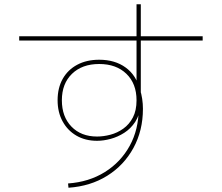

<svg xmlns="http://www.w3.org/2000/svg" viewBox="-20 -840 1040 900"><path d="M299 20Q397 13 471.5 -33.5Q546 -80 588 -156.5Q630 -233 630 -330V-353L639 -348Q635 -301 614 -269Q593 -237 562.5 -217.5Q532 -198 498.5 -189Q465 -180 435 -180Q380 -180 338.5 -204Q297 -228 273.5 -271Q250 -314 250 -370Q250 -428 274 -470.5Q298 -513 342 -536.5Q386 -560 445 -560Q519 -560 569 -523.5Q619 -487 634 -423H620V-820H640V-390L636 -422Q643 -400 646.5 -376.5Q650 -353 650 -330Q650 -228 605.5 -146.5Q561 -65 482.5 -16Q404 33 301 40ZM435 -200Q465 -200 497.5 -208.5Q530 -217 558 -237Q586 -257 603 -289.5Q620 -322 620 -370Q620 -448 572.5 -494Q525 -540 445 -540Q365 -540 317.5 -494Q270 -448 270 -370Q270 -293 315 -246.5Q360 -200 435 -200ZM70 -650V-670H930V-650Z"/></svg>

Font: M PLUS 1 Thin
Style: Regular
Weight: 100
Designer: Coji Morishita
Foundry: UNDERFOREST DESIGN
Version: Version 1.001